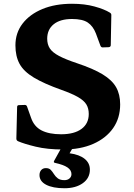

<svg xmlns="http://www.w3.org/2000/svg" viewBox="-20 -782 714 1021"><path d="M389 -446Q476 -417 526 -386.5Q576 -356 597.5 -318Q619 -280 619 -227Q619 -154 581.5 -100.5Q544 -47 476 -17Q408 13 316 13Q232 13 170 -2Q108 -17 76 -31Q67 -35 67 -45L71 -213Q71 -223 81 -223L112 -224Q121 -224 124 -215L145 -156Q161 -109 201 -88.5Q241 -68 305 -68Q375 -68 413.5 -96.5Q452 -125 452 -176Q452 -206 439 -227Q426 -248 394.5 -266Q363 -284 307 -304Q214 -337 160 -369.5Q106 -402 84 -442.5Q62 -483 62 -541Q62 -607 100 -656.5Q138 -706 205.5 -734Q273 -762 363 -762Q430 -762 482.5 -747.5Q535 -733 564 -715Q573 -710 572 -700L569 -541Q568 -532 558 -531L527 -530Q518 -529 514 -539L490 -604Q475 -643 447 -662Q419 -681 363 -681Q300 -681 265.5 -653Q231 -625 231 -576Q231 -546 245 -524.5Q259 -503 294 -484.5Q329 -466 389 -446ZM323 219Q261 219 225.5 200.5Q190 182 190 149Q190 133 199 122.5Q208 112 224 112Q241 112 250 121.5Q259 131 267 144Q275 157 287.5 166.5Q300 176 323 176Q339 176 349.5 167Q360 158 360 144Q360 123 339 108.5Q318 94 272 84Q263 82 268 73L324 -28H386L350 33Q402 40 430 62.5Q458 85 458 120Q458 165 420.5 192Q383 219 323 219Z"/></svg>

Font: Hahmlet
Style: Bold
Weight: 700
Designer: Minjoo Ham & Mark Frömberg
Foundry: hypertype
Version: Version 1.002; ttfautohint (v1.8.3)